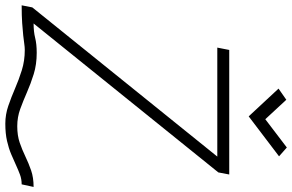

<svg xmlns="http://www.w3.org/2000/svg" viewBox="-220 -850 1125 740"><g transform="rotate(90 343.0 -479.5)"><path d="M449 63Q414 63 380.5 51.5Q347 40 313.5 25.5Q280 11 243.5 -0.5Q207 -12 165 -12Q154 -12 141 -10Q128 -8 109 -6Q90 -4 62 -2Q34 0 -7 0L1 -41L576 -754H156L165 -800H645L637 -758L63 -46Q95 -46 118.5 -52Q142 -58 176 -58Q221 -58 258 -46.5Q295 -35 328 -20.5Q361 -6 392.5 5.5Q424 17 459 17Q495 17 522.5 7.5Q550 -2 576 -14.5Q602 -27 629.5 -36.5Q657 -46 693 -46L683 0Q663 0 645.5 6.5Q628 13 608.5 22Q589 31 566.5 40.5Q544 50 515.5 56.5Q487 63 449 63ZM421 -875 314 -990 357 -1020 432 -939 541 -1022 575 -992Z"/></g></svg>

Font: Victor Mono Thin
Style: Italic
Weight: 100
Italic angle: -12°
Monospace: yes
Designer: Rune Bjørnerås
Version: Version 1.561;gftools[0.9.30]